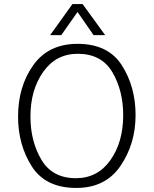

<svg xmlns="http://www.w3.org/2000/svg" viewBox="-20 -912 757 946"><path d="M282 -739H227L337 -892H387L498 -739H441L362 -853ZM648 -345Q648 -204 574 -95Q500 14 356 14Q204 14 136.5 -92.5Q69 -199 69 -337Q69 -486 144 -591Q219 -696 362 -696Q513 -696 580.5 -590Q648 -484 648 -345ZM354 -34Q461 -34 524 -123Q587 -212 587 -344Q587 -466 533.5 -556.5Q480 -647 363 -647Q256 -647 193 -558Q130 -469 130 -338Q130 -216 184 -125Q238 -34 354 -34Z"/></svg>

Font: Palanquin ExtraLight
Style: Regular
Weight: 275
Designer: Pria Ravichandran
Version: Version 1.001